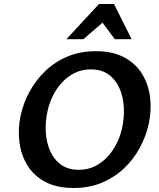

<svg xmlns="http://www.w3.org/2000/svg" viewBox="-20 -927 797 960"><path d="M348 13Q263 13 205.5 -18Q148 -49 116.5 -101Q85 -153 77 -217.5Q69 -282 83 -348Q96 -410 127 -467.5Q158 -525 205.5 -571Q253 -617 316.5 -644Q380 -671 459 -671Q544 -671 601.5 -640Q659 -609 691 -556.5Q723 -504 730.5 -439.5Q738 -375 724 -309Q711 -248 680 -190Q649 -132 601.5 -86.5Q554 -41 490.5 -14Q427 13 348 13ZM374 -78Q419 -78 455 -96Q491 -114 518.5 -144Q546 -174 564.5 -212Q583 -250 591 -290Q602 -341 599 -392Q596 -443 577.5 -485.5Q559 -528 523.5 -554Q488 -580 434 -580Q389 -580 353 -562Q317 -544 289.5 -514Q262 -484 243.5 -446Q225 -408 217 -368Q206 -317 209 -266Q212 -215 230.5 -172.5Q249 -130 284.5 -104Q320 -78 374 -78ZM312 -731 475 -907H550L516 -834L397 -731ZM554 -731 479 -832 475 -907H550L638 -731Z"/></svg>

Font: Ysabeau
Style: Bold Italic
Weight: 700
Italic angle: -12°
Designer: Christian Thalmann (Catharsis Fonts)
Version: Version 2.002